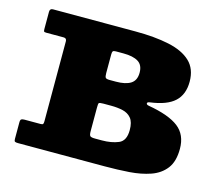

<svg xmlns="http://www.w3.org/2000/svg" viewBox="-81 -621 821 722"><g transform="rotate(15 330.0 -260.0)"><path d="M107 -428.5H39.5Q32 -428.5 30.5 -430.8Q29 -433 29 -440.5V-507Q29 -520 41 -520H362Q437.5 -520 492.8 -508.2Q548 -496.5 578 -468.2Q608 -440 608 -390Q608 -340 578.2 -312.5Q548.5 -285 484 -276.5Q473 -275 473.5 -269.8Q474 -264.5 483 -263Q564 -249 601 -220.2Q638 -191.5 638 -136.5Q638 -87.5 616.8 -59.8Q595.5 -32 559 -19.2Q522.5 -6.5 476.8 -3.2Q431 0 382 0H44.5Q35.5 0 32.2 -2Q29 -4 29 -12V-76.5Q29 -86.5 32.8 -89Q36.5 -91.5 45.5 -91.5H107.5Q115.5 -91.5 117.2 -94.5Q119 -97.5 119 -105.5V-416.5Q119 -428.5 107 -428.5ZM296.5 -412.5V-340.5Q296.5 -327 299.5 -322.8Q302.5 -318.5 315.5 -318.5H340Q377.5 -318.5 397.5 -331.2Q417.5 -344 417.5 -374Q417.5 -404 397.5 -416.2Q377.5 -428.5 340 -428.5H310.5Q301.5 -428.5 299 -425.2Q296.5 -422 296.5 -412.5ZM296.5 -205.5V-114Q296.5 -99.5 300.5 -95.5Q304.5 -91.5 319.5 -91.5H346Q383.5 -91.5 410.5 -102.8Q437.5 -114 437.5 -156Q437.5 -187 425 -202Q412.5 -217 391.8 -221.8Q371 -226.5 346 -226.5H315.5Q300.5 -226.5 298.5 -223.5Q296.5 -220.5 296.5 -205.5Z"/></g></svg>

Font: Besley* Heavy
Style: Regular
Weight: 800
Designer: Owen Earl
Foundry: indestructible type*
Version: Version 3.000; ttfautohint (v1.8.3)